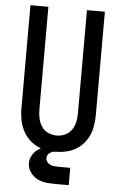

<svg xmlns="http://www.w3.org/2000/svg" viewBox="-60 -777 621 992"><g transform="rotate(5 250.0 -280.5)"><path d="M275 174H335V84H274Q274 84 274 84Q274 84 274 84Q260 84 245.5 82Q231 80 219.5 69.5Q208 59 208 45Q208 29 221 18.5Q234 8 250 8V-19Q227 -19 205 -14Q183 -9 163.5 3.5Q144 16 132 36Q120 56 120 78Q120 104 135.5 126Q151 148 174.5 159Q198 170 223.5 172Q249 174 275 174ZM250 8Q282 8 314 0Q346 -8 372 -28Q398 -48 414.5 -76Q431 -104 437 -136Q443 -168 443 -200V-735H350V-200Q350 -178 345.5 -155.5Q341 -133 328 -114Q315 -95 294 -85.5Q273 -76 250 -76Q228 -76 206.5 -85.5Q185 -95 172.5 -114Q160 -133 155 -155.5Q150 -178 150 -200V-735H57V-200Q57 -168 63.5 -136Q70 -104 86.5 -76Q103 -48 129 -28Q155 -8 186.5 0Q218 8 250 8Z"/></g></svg>

Font: Iosevka SS08 Medium
Style: Regular
Weight: 500
Monospace: yes
Designer: Belleve Invis
Foundry: Belleve Invis
Version: Version 3.4.3; ttfautohint (v1.8.3)